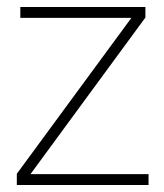

<svg xmlns="http://www.w3.org/2000/svg" viewBox="-20 -528 468 548"><path d="M28 0V-32L355 -477H38V-508H395V-478L67 -31H404V0Z"/></svg>

Font: Plexus Sans ExtraLight
Style: Regular
Weight: 250
Version: Version 2.001;PS 002.001;hotconv 1.0.70;makeotf.lib2.5.58329